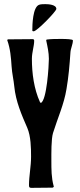

<svg xmlns="http://www.w3.org/2000/svg" viewBox="-20 -907 387 927"><path d="M216 -623C216 -592 206 -421 177 -410L173 -414C144 -478 134 -553 134 -623C134 -655 145 -684 145 -710C145 -715 143 -718 138 -718L18 -717L15 -714V-713C30 -671 33 -630 36 -586C38 -553 46 -521 49 -489C56 -418 84 -353 112 -289C129 -249 130 -193 130 -150C130 -104 120 -57 120 -13C120 -3 122 0 132 0L233 -1C237 -1 240 -5 240 -9H239C228 -49 228 -89 228 -131C228 -164 227 -236 236 -265C258 -336 289 -403 301 -477C311 -535 316 -593 320 -653C321 -673 332 -693 332 -712C332 -718 299 -719 275 -719C252 -719 228 -719 205 -716L203 -712C209 -684 216 -653 216 -623ZM199 -887C191 -887 177 -887 169 -884C138 -873 136 -788 136 -759L139 -756H143C158 -756 252 -852 252 -864C252 -885 213 -887 199 -887Z"/></svg>

Font: DisSenso
Style: Regular
Weight: 400
Version: Version 1.150